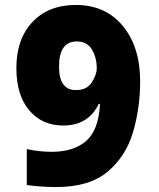

<svg xmlns="http://www.w3.org/2000/svg" viewBox="-20 -744 640 774"><path d="M207 10Q340 10 413.5 -51.5Q487 -113 516 -210.5Q545 -308 545 -415Q545 -555 475 -639.5Q405 -724 286 -724Q175 -724 110.5 -655Q46 -586 46 -470Q46 -360 98 -299Q150 -238 235 -238Q336 -238 378 -325H383Q378 -220 327.5 -176Q277 -132 189 -132Q138 -132 88 -143V2Q147 10 207 10ZM288 -381Q218 -379 218 -476Q218 -577 290 -577Q331 -577 350.5 -544.5Q370 -512 370 -469Q370 -443 350 -412Q330 -381 288 -381Z"/></svg>

Font: Noto Sans Mono Extra
Style: Regular
Weight: 800
Designer: Monotype Design Team
Foundry: Monotype Imaging Inc.
Version: Version 1.900